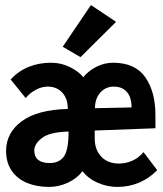

<svg xmlns="http://www.w3.org/2000/svg" viewBox="-20 -724 640 756"><path d="M173 12Q125 12 87 -3.5Q49 -19 26.5 -51Q4 -83 4 -130Q4 -201 65.5 -246.5Q127 -292 247 -295Q247 -336 225 -359.5Q203 -383 168 -383Q145 -383 122 -371Q99 -359 81 -338L22 -411Q52 -444 92.5 -460.5Q133 -477 181 -477Q221 -477 256 -459.5Q291 -442 308 -420Q328 -445 359.5 -461Q391 -477 425 -477Q512 -477 552 -420Q592 -363 592 -270V-219L353 -210V-179Q353 -134 379 -107Q405 -80 448 -80Q475 -80 500.5 -91Q526 -102 545 -125L599 -54Q568 -22 528 -5Q488 12 442 12Q403 12 365.5 -4Q328 -20 305 -50Q284 -22 248 -5Q212 12 173 12ZM354 -298 498 -301Q498 -341 479.5 -362Q461 -383 428 -383Q396 -383 375 -359.5Q354 -336 354 -298ZM176 -82Q212 -82 231 -107Q250 -132 250 -206Q175 -204 145 -180.5Q115 -157 115 -132Q115 -82 176 -82ZM297 -499 227 -540 338 -704 437 -638Z"/></svg>

Font: Inconsolata Expanded ExtraBold
Style: Regular
Weight: 800
Width: 7
Monospace: yes
Designer: Raph Levien, Cyreal, Brenton Simpson
Foundry: Raph Levien, Cyreal, Google
Version: Version 3.001; ttfautohint (v1.8.2.53-6de2)